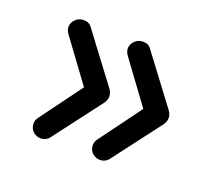

<svg xmlns="http://www.w3.org/2000/svg" viewBox="-76 -557 656 584"><g transform="rotate(20 252.0 -265.5)"><path d="M134 -91Q123 -74 103 -74Q92 -74 81 -82Q70 -91 68.5 -105.5Q67 -120 77 -132L175 -265L78 -397L72 -406Q65 -419 69 -431Q73 -443 84 -451Q93 -457 105 -457Q124 -457 133 -442L248 -289Q266 -265 248 -241ZM326 -91Q315 -74 295 -74Q284 -74 273 -82Q262 -91 260.5 -105.5Q259 -120 269 -132L367 -265L270 -397L264 -406Q257 -419 261 -431Q265 -443 276 -451Q285 -457 297 -457Q316 -457 325 -442L440 -289Q458 -265 440 -241Z"/></g></svg>

Font: Sepalumica Med
Style: Regular
Weight: 500
Designer: Julieta Ulanovsky
Foundry: Julieta Ulanovsky
Version: Version 7.200